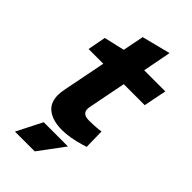

<svg xmlns="http://www.w3.org/2000/svg" viewBox="-261 -740 996 996"><g transform="rotate(45 237.0 -241.5)"><path d="M236 8Q160 8 121 -29.5Q82 -67 98 -149L145 -387H37L56 -487L169 -513L192 -629L349 -669L319 -513H474L449 -387H295L254 -178Q249 -153 260 -139.5Q271 -126 302 -126Q322 -126 337 -127Q352 -128 366 -129L387 -132L389 -21L363 -13Q329 -3 297 2.5Q265 8 236 8ZM70 186 141 46H319L215 186Z"/></g></svg>

Font: REM SemiBold
Style: Italic
Weight: 600
Italic angle: -11°
Designer: Octavio Pardo
Foundry: Ashler Design
Version: Version 1.005;gftools[0.9.28]